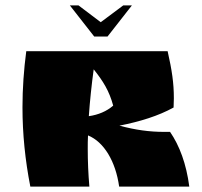

<svg xmlns="http://www.w3.org/2000/svg" viewBox="-20 -689 746 709"><path d="M421 -225C497 -240 565 -261 621 -292C621 -304 622 -315 622 -326C622 -383 615 -429 599 -500H77C68 -432 63 -362 63 -293C63 -194 73 -97 92 0H310C306 -47 304 -93 304 -140C304 -156 304 -172 305 -189C364 -165 407 -93 420 0H679C668 -84 643 -151 608 -202H587C531 -202 481 -209 421 -225ZM326 -433C361 -389 383 -354 398 -299C374 -278 343 -265 308 -260C312 -317 318 -374 326 -433ZM328 -554H377L467 -669H435L352 -607L270 -669H238Z"/></svg>

Font: Ruslan Display
Style: Regular
Weight: 400
Designer: Denis Masharov, Vladimir Rabdu
Foundry: Denis Masharov, Vladimir Rabdu
Version: Version 1.001